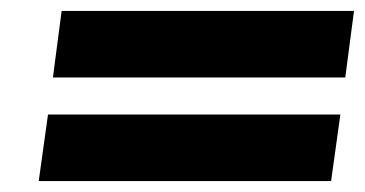

<svg xmlns="http://www.w3.org/2000/svg" viewBox="-20 -460 669 352"><path d="M68 -250 51 -128H587L604 -250ZM93 -440 77 -318H613L629 -440Z"/></svg>

Font: Charger
Style: HemiRT
Weight: 900
Designer: Jasper
Foundry: Cannot Into Space Fonts
Version: Version 0.99